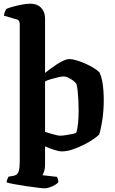

<svg xmlns="http://www.w3.org/2000/svg" viewBox="-20 -820 625 1040"><path d="M222 200Q212 200 183.5 196.5Q155 193 120.5 188Q86 183 57 177.5Q28 172 16 168Q16 160 19.5 151.5Q23 143 26 137L54 132Q64 130 71.5 124Q79 118 83 101.5Q87 85 87 54V-688Q87 -697 83.5 -705Q80 -713 70 -715L1 -735Q3 -748 7.5 -758.5Q12 -769 15 -772Q26 -777 49 -783.5Q72 -790 98.5 -795Q125 -800 145 -800Q181 -800 202.5 -778Q224 -756 224 -721V-425Q236 -435 253 -447.5Q270 -460 288.5 -472Q307 -484 324.5 -492Q342 -500 356 -500Q371 -500 393.5 -493.5Q416 -487 440 -476.5Q464 -466 485.5 -453Q507 -440 519 -428Q528 -409 533 -384Q538 -359 540 -331.5Q542 -304 542 -277Q542 -223 534.5 -172Q527 -121 517 -91Q505 -79 482.5 -64Q460 -49 431 -34.5Q402 -20 372 -10Q342 0 315 0Q299 0 273 -8.5Q247 -17 224 -27V73Q224 94 219 108.5Q214 123 210 129L289 138Q291 142 293.5 150Q296 158 296 167Q291 174 277.5 182Q264 190 248.5 195Q233 200 222 200ZM306 -85Q315 -85 333 -87.5Q351 -90 368.5 -93.5Q386 -97 393 -101Q400 -121 403 -154.5Q406 -188 406 -222Q406 -250 404.5 -278Q403 -306 400.5 -329Q398 -352 394 -365Q389 -374 376 -383.5Q363 -393 349.5 -399.5Q336 -406 326 -406Q316 -406 295.5 -401.5Q275 -397 255 -391Q235 -385 224 -379V-106Q239 -101 255.5 -96Q272 -91 285.5 -88Q299 -85 306 -85Z"/></svg>

Font: Texturina 12pt
Style: Bold
Weight: 700
Designer: Guillermo Torres Carreño
Foundry: Omnibus-Type
Version: Version 1.002